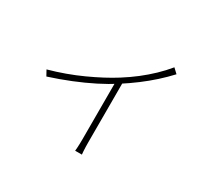

<svg xmlns="http://www.w3.org/2000/svg" viewBox="-156 -987 1312 1232"><g transform="rotate(30 500.0 -371.0)"><path d="M105 -340Q231 -375 345 -427Q459 -479 541 -531Q595 -565 642 -601.5Q689 -638 731 -678Q773 -718 809 -762L843 -730Q803 -687 758 -646.5Q713 -606 662.5 -568Q612 -530 553 -492Q500 -458 432 -423.5Q364 -389 286 -357.5Q208 -326 127 -300ZM529 -508 571 -528V-67Q571 -52 571.5 -34.5Q572 -17 573 -2.5Q574 12 575 20H525Q526 12 527 -2.5Q528 -17 528.5 -34.5Q529 -52 529 -67Z"/></g></svg>

Font: Noto Sans JP ExtraLight
Style: Regular
Weight: 250
Designer: Ryoko NISHIZUKA  (kana, bopomofo & ideographs); Paul D. Hunt (Latin, Greek & Cyrillic); Sandoll Communications , Soo-you
Foundry: Adobe
Version: Version 2.004-H2;hotconv 1.0.118;makeotfexe 2.5.65603